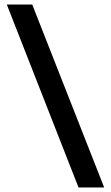

<svg xmlns="http://www.w3.org/2000/svg" viewBox="-20 -714 489 846"><path d="M439 112 122 -694H10L326 112Z"/></svg>

Font: Ronzino Medium
Style: Regular
Weight: 500
Designer: Nunzio Mazzaferro
Foundry: Collletttivo
Version: Version 1.000;Glyphs 3.3 (3337)